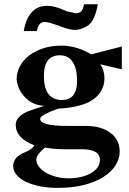

<svg xmlns="http://www.w3.org/2000/svg" viewBox="-20 -665 624 929"><path d="M192.4 -297.9Q192.4 -181.2 279.8 -181.2Q353 -181.2 353 -273.9Q353 -332.5 331.8 -365Q310.5 -397.5 270 -397.5Q192.4 -397.5 192.4 -297.9ZM345.2 -600.6Q363.3 -600.6 373.3 -610.8Q383.3 -621.1 386.2 -644.5H453.6Q439.5 -569.3 410.6 -545.4Q396.5 -534.2 378.2 -527.3Q359.9 -520.5 341.3 -520.5Q332.5 -520.5 321.3 -522.7Q310.1 -524.9 298.6 -528.3Q287.1 -531.7 276.6 -535.6Q266.1 -539.6 258.8 -543H257.3Q234.9 -550.8 221.2 -554.7Q207.5 -558.6 194.3 -558.6Q167 -558.6 158.2 -514.6H94.7Q116.7 -636.7 207 -636.7Q215.3 -636.7 224.6 -635.7Q233.9 -634.8 244.9 -632.1Q255.9 -629.4 269.3 -624.5Q282.7 -619.6 300.3 -611.8L299.8 -611.3ZM291 57.1Q264.6 57.1 241.2 54.9Q217.8 52.7 197.8 48.8Q180.7 62 168.2 77.9Q155.8 93.8 155.8 106.9Q155.8 124.5 167.7 140.9Q179.7 157.2 200.9 169.9Q222.2 182.6 250.7 190.2Q279.3 197.8 312 197.8Q343.3 197.8 370.8 191.4Q398.4 185.1 418.9 173.6Q439.5 162.1 451.4 145.8Q463.4 129.4 463.4 108.9Q463.4 57.1 376 57.1ZM569.3 -439.9V-329.6L465.3 -354Q485.4 -324.2 485.4 -286.6Q485.4 -248 465.3 -218.5Q445.3 -189 407.7 -169.9Q394 -163.6 376.2 -158Q358.4 -152.3 338.9 -148.4Q319.3 -144.5 299.3 -142.3Q279.3 -140.1 261.7 -139.6Q222.2 -125.5 198.2 -112.8Q174.3 -100.1 174.3 -90.3Q174.3 -55.7 304.7 -55.7H397.9Q432.6 -55.7 461.9 -47.4Q491.2 -39.1 512.9 -23.4Q534.7 -7.8 546.9 15.4Q559.1 38.6 559.1 67.9Q559.1 103.5 538.6 135.5Q518.1 167.5 479.7 191.7Q441.4 215.8 386 230Q330.6 244.1 260.3 244.1Q214.8 244.1 175.3 236.6Q135.7 229 106.4 215.1Q77.1 201.2 60.5 181.4Q43.9 161.6 43.9 137.7Q43.9 119.1 54.9 103.8Q65.9 88.4 85 79.1Q102.5 71.3 112.8 66.2Q123 61 129.2 56.6Q135.3 52.2 138.9 48.1Q142.6 43.9 146.5 38.1Q56.2 4.4 56.2 -61Q56.2 -81.5 70.8 -97.2Q85.4 -112.8 112.8 -125.5Q122.6 -129.4 144.3 -136.5Q166 -143.6 193.8 -152.8Q156.7 -154.8 128.9 -171.9Q101.1 -189 80.1 -221.2Q71.8 -235.4 66.4 -251Q61 -266.6 60.5 -281.7Q60.5 -314.5 76.2 -344Q91.8 -373.5 120.4 -395.8Q148.9 -418 189 -431.2Q229 -444.3 277.8 -444.3Q297.4 -444.3 316.9 -441.2Q336.4 -438 355 -432.1Q373.5 -426.3 390.4 -418.5Q407.2 -410.6 420.9 -401.9Z"/></svg>

Font: XB Niloofar
Style: Bold
Weight: 700
Designer: Behnam
Foundry: Irmug
Version: Version 7.201 2008